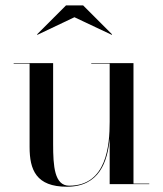

<svg xmlns="http://www.w3.org/2000/svg" viewBox="-20 -700 619 730"><path d="M263 -634.5 405 -567.5 406 -569.5 296 -679.5H231L121 -569.5L122 -567.5ZM487.5 -2V-460H327V-458H397V-237C397 -148 386 6 243 6C187 6 182 -68 182 -152V-460H32V-458H92.5V-141C92.5 -54 117.5 10 234.5 10C358 10 389 -86 397 -173V0H547.5V-2Z"/></svg>

Font: Bodoni* 96pt
Style: Regular
Weight: 400
Version: Version 2.3